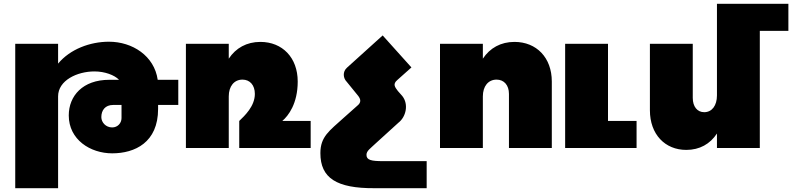

<svg xmlns="http://www.w3.org/2000/svg" viewBox="-20 -777 4159 1008"><path d="M916 -358H808C790 -484 675 -558 552 -558C453 -558 348 -519 285 -443V-547H60V211H285V-271C285 -355 385 -402 476 -402C530 -402 581 -383 605 -358H553C415 -358 341 -274 341 -171C341 -44 454 28 569 28C688 28 810 -29 810 -205V-226H916ZM618 -157C618 -131 598 -108 569 -108C535 -108 512 -135 512 -162C512 -198 532 -226 574 -226H618Z M1462 -142C1494 -169 1543 -233 1543 -349C1543 -475 1462 -557 1347 -557C1275 -557 1218 -525 1181 -469V-547H956V0H1181V-271C1181 -324 1209 -359 1253 -359C1292 -359 1318 -330 1318 -284C1318 -219 1264 -169 1236 -142V0H1611V-142Z M2220 69V211H1946C1747 212 1662 158 1662 27C1662 -60 1709 -90 1785 -159L1857 -223C1878 -240 1873 -257 1861 -273L1800 -348C1782 -366 1777 -400 1802 -422L1989 -591L2140 -423L2066 -357C2040 -335 2054 -319 2069 -299L2092 -273C2127 -229 2111 -163 2072 -133L1951 -23C1924 3 1904 15 1904 36C1904 64 1930 69 1993 69Z M2681 -557C2609 -557 2552 -525 2515 -469V-547H2290V0H2515V-271C2515 -324 2543 -359 2587 -359C2626 -359 2652 -330 2652 -284V0H2877V-349C2877 -475 2796 -557 2681 -557Z M3172 -142V-547H2947V0H3322V-142Z M4119 -757H3744V-276C3744 -223 3718 -188 3677 -188C3641 -188 3617 -217 3617 -263V-547H3392V-198C3392 -72 3471 10 3583 10C3653 10 3708 -21 3744 -76V0H3969V-615H4119Z"/></svg>

Font: Montserrat arm Black
Style: Regular
Weight: 900
Designer: Julieta Ulanovsky
Foundry: Julieta Ulanovsky
Version: Version 6.000;PS 006.000;hotconv 1.0.88;makeotf.lib2.5.64775